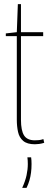

<svg xmlns="http://www.w3.org/2000/svg" viewBox="-20 -685 233 925"><path d="M148 10Q111 10 92 -6Q73 -22 67 -49Q61 -76 61 -108V-511H8V-524L61 -530L66 -665H81V-530H188V-511H81V-108Q81 -56 96 -32.5Q111 -9 148 -9Q158 -9 168 -10Q178 -11 189 -15L193 3Q180 7 169 8.5Q158 10 148 10ZM87 220Q102 187 108 159Q114 131 114 105Q114 97 113.5 88.5Q113 80 112 73H130Q131 80 131.5 88Q132 96 132 105Q132 127 129.5 146.5Q127 166 122 183.5Q117 201 108 220Z"/></svg>

Font: Georama ExtraCondensed Thin
Style: Regular
Weight: 100
Width: 2
Designer: Jean-Baptiste Levee
Foundry: Production Type
Version: Version 1.001